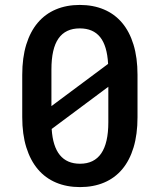

<svg xmlns="http://www.w3.org/2000/svg" viewBox="-20 -741 640 771"><path d="M532.2 -270.5Q532.2 -201.7 516.4 -149.2Q500.5 -96.7 470.7 -61.3Q440.9 -25.9 397.9 -7.8Q355 10.3 301.3 10.3Q248 10.3 205.1 -7.8Q162.1 -25.9 132.1 -61.3Q102.1 -96.7 85.7 -149.2Q69.3 -201.7 69.3 -270.5V-440.4Q69.3 -509.3 85.4 -561.8Q101.6 -614.3 131.6 -649.7Q161.6 -685.1 204.3 -703.1Q247.1 -721.2 300.3 -721.2Q354 -721.2 397 -703.1Q439.9 -685.1 470 -649.7Q500 -614.3 516.1 -561.8Q532.2 -509.3 532.2 -440.4ZM186.5 -314.9 414.1 -484.4Q410.2 -557.1 382.1 -592Q354 -627 300.3 -627Q243.2 -627 214.8 -586.4Q186.5 -545.9 186.5 -461.9ZM415 -392.6 187.5 -223.1Q196.3 -83.5 301.3 -83.5Q415 -83.5 415 -250Z"/></svg>

Font: TypoPRO Roboto Mono
Style: Regular
Weight: 500
Designer: Google
Version: Version 2.000986; 2015; ttfautohint (v1.3)